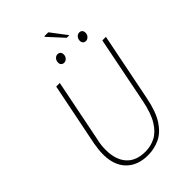

<svg xmlns="http://www.w3.org/2000/svg" viewBox="-271 -1022 1136 1136"><g transform="rotate(-45 297.0 -454.0)"><path d="M268 12Q181 12 131.5 -38.5Q82 -89 82 -180Q82 -200 84 -219Q86 -238 90 -262L170 -660H200L122 -270Q116 -246 114 -226Q112 -206 112 -188Q112 -106 152.5 -60Q193 -14 272 -14Q316 -14 355.5 -34Q395 -54 425 -103Q455 -152 472 -238L556 -660H586L500 -230Q481 -135 446 -82.5Q411 -30 365 -9Q319 12 268 12ZM304 -726Q292 -726 285 -733Q278 -740 278 -752Q278 -769 288 -779.5Q298 -790 310 -790Q322 -790 329 -783Q336 -776 336 -762Q336 -747 326 -736.5Q316 -726 304 -726ZM486 -726Q474 -726 467 -733Q460 -740 460 -752Q460 -769 470 -779.5Q480 -790 492 -790Q504 -790 511 -783Q518 -776 518 -762Q518 -747 508 -736.5Q498 -726 486 -726ZM418 -820 330 -916 332 -920H364L440 -820Z"/></g></svg>

Font: Source Sans 3
Style: Italic
Weight: 200
Italic angle: -11°
Designer: Paul D. Hunt
Foundry: Adobe
Version: Version 3.046;hotconv 1.0.118;makeotfexe 2.5.65603